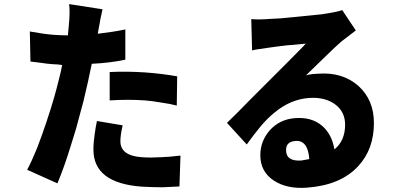

<svg xmlns="http://www.w3.org/2000/svg" viewBox="-20 -849 1978 933"><path d="M385 -355 369 -296 350 -225 325 -144Q292 -36 259 42L112 -24Q133 -63 160 -129Q183 -188 208 -263L211 -273Q227 -320 242 -372Q255 -417 266 -462Q277 -504 282 -533Q271 -535 259 -536L237 -537Q208 -539 177 -544L128 -550L125 -696Q190 -684 238 -680L273 -678L310 -677Q310 -682 311 -688Q311 -693 312 -700L314 -721Q321 -790 316 -829L478 -804L473 -780Q470 -769 467 -752Q467 -749 466 -745L457 -696Q456 -688 455 -685Q487 -689 522 -694Q551 -698 589 -706V-559Q513 -543 426 -539L410 -464Q410 -460 409 -458ZM839 -336Q835 -337 830 -338L804 -344Q783 -348 767 -350Q722 -358 686 -361Q599 -367 513 -361V-499Q600 -503 686 -497Q768 -491 841 -478ZM852 57Q829 58 812 59L770 61Q720 61 669 58Q434 41 434 -122Q434 -157 440 -196Q444 -227 451 -261L576 -240Q565 -192 565 -163Q565 -92 670 -85Q713 -82 761 -85Q801 -86 857 -93Z M1721 -42Q1636 51 1471 63Q1373 70 1310 28Q1245 -15 1245 -95Q1245 -163 1291 -216Q1340 -270 1415 -275Q1495 -281 1546 -237Q1593 -196 1605 -123Q1657 -165 1657 -243Q1657 -307 1607 -343Q1558 -378 1483 -373Q1392 -367 1314 -302Q1280 -275 1244 -232Q1215 -197 1179 -147L1083 -252Q1130 -297 1193 -362L1378 -547L1458 -628Q1462 -634 1466 -637L1425 -633Q1399 -630 1377 -629Q1316 -622 1284 -617L1243 -611Q1219 -608 1205 -604L1201 -756Q1243 -753 1290 -757L1346 -760L1507 -776Q1546 -779 1565 -783Q1623 -792 1643 -800L1709 -701L1641 -649Q1614 -626 1568 -581L1467 -483Q1482 -487 1498 -489L1528 -491Q1645 -499 1721 -432Q1797 -364 1797 -251Q1797 -124 1721 -42ZM1444 -69 1483 -76Q1476 -169 1416 -164Q1370 -161 1370 -120Q1370 -64 1444 -69Z"/></svg>

Font: Xiangcui Wave Sans Xiangcui Wave Sans
Style: Regular
Weight: 800
Width: 3
Version: Version 0.920;March 28, 2024;FontCreator 14.0.0.2814 64-bit